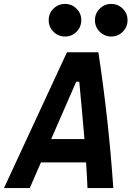

<svg xmlns="http://www.w3.org/2000/svg" viewBox="-52 -961 671 981"><path d="M-31.7 0 290 -693.8H450.7Q503.4 -346.2 526.9 0H395Q393.6 -32.7 391.8 -65.7Q390.1 -98.6 387.7 -131.3H157.2L100.1 0ZM209.5 -250.5H379.4Q373.5 -323.7 366.7 -397Q359.9 -470.2 353 -543.5H337.4ZM280.3 -774.4Q245.6 -774.4 221.2 -798.8Q196.8 -823.2 196.8 -857.9Q196.8 -892.6 221.2 -916.7Q245.6 -940.9 280.3 -940.9Q314.9 -940.9 339.1 -916.7Q363.3 -892.6 363.3 -857.9Q363.3 -823.2 339.1 -798.8Q314.9 -774.4 280.3 -774.4ZM516.1 -774.4Q481.9 -774.4 457.5 -798.8Q433.1 -823.2 433.1 -857.9Q433.1 -892.6 457.5 -916.7Q481.9 -940.9 516.1 -940.9Q550.8 -940.9 575.2 -916.7Q599.6 -892.6 599.6 -857.9Q599.6 -823.2 575.2 -798.8Q550.8 -774.4 516.1 -774.4Z"/></svg>

Font: CaskaydiaCove NFP
Style: Bold Italic
Weight: 700
Italic angle: -10°
Designer: Aaron Bell
Foundry: Saja Typeworks
Version: Version 2111.001; VTT 6.35;Nerd Fonts 3.1.1